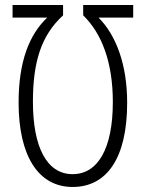

<svg xmlns="http://www.w3.org/2000/svg" viewBox="-20 -734 580 764"><path d="M269 -41C165 -41 111 -151 111 -329C111 -488 144 -593 231 -673V-714H30V-664H168C97 -597 54 -490 54 -326C54 -116 131 10 269 10C405 10 486 -105 486 -325C486 -477 442 -594 372 -664H510V-714H311V-673C384 -602 429 -488 429 -328C429 -142 369 -41 269 -41Z"/></svg>

Font: Noto Sans UI Condensed Light
Style: Regular
Weight: 300
Width: 3
Designer: Monotype Design Team
Foundry: Monotype Imaging Inc.
Version: Version 1.901